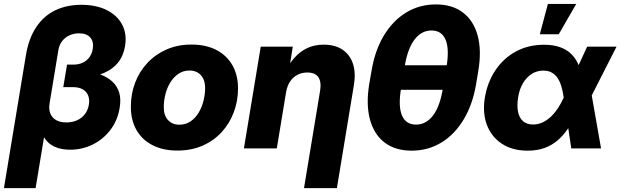

<svg xmlns="http://www.w3.org/2000/svg" viewBox="-48 -762 3186 986"><path d="M-27.8 204.1 84.5 -475.1Q99.1 -564.9 138.2 -623Q177.2 -681.2 236.1 -709.2Q294.9 -737.3 369.6 -737.3Q445.8 -737.3 499.8 -710.4Q553.7 -683.6 579.1 -636Q604.5 -588.4 594.2 -525.4Q585.4 -474.1 557.9 -440.2Q530.3 -406.2 485.1 -387Q439.9 -367.7 377.4 -359.9L384.3 -398.9Q429.7 -393.6 466.6 -379.9Q503.4 -366.2 528.6 -343.3Q553.7 -320.3 564 -286.9Q574.2 -253.4 566.4 -207.5Q555.7 -143.1 519 -95Q482.4 -46.9 428.5 -20Q374.5 6.8 312.5 6.8Q266.1 6.8 232.9 -8.3Q199.7 -23.4 181.4 -51.8Q163.1 -80.1 160.6 -117.7L188.5 -120.1L134.8 204.1ZM292.5 -133.3Q323.7 -133.3 347.9 -144.3Q372.1 -155.3 387.9 -175.8Q403.8 -196.3 408.2 -224.1Q415 -265.6 393.1 -290Q371.1 -314.5 326.7 -314.5H276.9L296.4 -430.2H328.6Q355.5 -430.2 376.2 -439.7Q397 -449.2 410.6 -467.3Q424.3 -485.4 428.2 -510.3Q434.6 -547.4 416 -569.1Q397.5 -590.8 357.9 -590.8Q330.6 -590.8 308.1 -580.3Q285.6 -569.8 271.2 -551Q256.8 -532.2 252 -506.3L206.5 -230.5Q201.7 -201.7 210.2 -179.7Q218.8 -157.7 239.7 -145.5Q260.7 -133.3 292.5 -133.3Z M862.8 11.2Q789.1 11.2 735.4 -16.4Q681.6 -43.9 652.8 -94.5Q624 -145 624 -213.9Q624 -280.3 646.2 -338.1Q668.5 -396 710 -439.9Q751.5 -483.9 808.6 -508.5Q865.7 -533.2 935.5 -533.2Q1009.8 -533.2 1063.2 -505.4Q1116.7 -477.5 1145.5 -427Q1174.3 -376.5 1174.3 -307.6Q1174.3 -243.7 1152.8 -186Q1131.3 -128.4 1090.8 -84Q1050.3 -39.6 992.7 -14.2Q935.1 11.2 862.8 11.2ZM872.6 -121.6Q905.8 -121.6 930.9 -138.9Q956.1 -156.2 972.7 -184.3Q989.3 -212.4 997.3 -245.6Q1005.4 -278.8 1005.4 -310.1Q1005.4 -339.4 995.1 -359.4Q984.9 -379.4 966.8 -389.6Q948.7 -399.9 925.8 -399.9Q892.6 -399.9 867.7 -382.6Q842.8 -365.2 825.9 -337.4Q809.1 -309.6 801 -276.4Q793 -243.2 793 -211.4Q793 -168 815.4 -144.8Q837.9 -121.6 872.6 -121.6Z M1420.9 -287.1 1373.5 0H1204.6L1291 -522.5H1455.6L1433.6 -384.3L1412.1 -387.7Q1435.1 -432.6 1463.9 -465.1Q1492.7 -497.6 1529.8 -515.1Q1566.9 -532.7 1614.7 -532.7Q1672.4 -532.7 1710.7 -507.1Q1749 -481.4 1764.4 -435.1Q1779.8 -388.7 1769.5 -325.7L1682.1 204.1H1513.2L1595.7 -294.9Q1603.5 -340.8 1587.2 -365.2Q1570.8 -389.6 1530.3 -389.6Q1503.4 -389.6 1480.7 -378.4Q1458 -367.2 1442.4 -344.5Q1426.8 -321.8 1420.9 -287.1Z M2065.9 11.7Q1981.9 11.7 1927.2 -30Q1872.6 -71.8 1851.8 -148.7Q1831.1 -225.6 1848.1 -330.1L1859.9 -397.5Q1877 -502.4 1923.1 -579.1Q1969.2 -655.8 2037.6 -697.5Q2106 -739.3 2190.4 -739.3Q2274.9 -739.3 2329.6 -697.5Q2384.3 -655.8 2405 -579.1Q2425.8 -502.4 2408.2 -397.5L2397 -330.1Q2379.4 -225.6 2333.3 -148.7Q2287.1 -71.8 2218.8 -30Q2150.4 11.7 2065.9 11.7ZM2088.4 -122.1Q2140.1 -122.1 2175.8 -168.9Q2211.4 -215.8 2226.6 -308.6L2245.1 -418.9Q2260.3 -511.7 2240 -558.6Q2219.7 -605.5 2168 -605.5Q2116.2 -605.5 2080.6 -558.6Q2044.9 -511.7 2029.8 -418.9L2011.7 -308.6Q1996.1 -215.8 2016.4 -168.9Q2036.6 -122.1 2088.4 -122.1ZM1982.9 -300.8 2003.9 -426.8H2271.5L2250.5 -300.8Z M2662.1 11.7Q2584 11.7 2530 -23.4Q2476.1 -58.6 2452.6 -120.1Q2429.2 -181.6 2441.9 -260.3Q2455.1 -339.8 2496.1 -401.1Q2537.1 -462.4 2600.8 -497.3Q2664.6 -532.2 2746.1 -532.2Q2794.9 -532.2 2830.1 -519Q2865.2 -505.9 2888.2 -482.2Q2911.1 -458.5 2924.1 -426.3Q2937 -394 2941.9 -356H2973.1L2989.3 -280.8L3038.6 0H2885.7L2846.7 -262.2Q2842.3 -294.4 2834.5 -319.8Q2826.7 -345.2 2814.5 -362.8Q2802.2 -380.4 2784.4 -389.9Q2766.6 -399.4 2742.7 -399.4Q2709.5 -399.4 2682.9 -382.6Q2656.2 -365.7 2637.9 -335.2Q2619.6 -304.7 2612.8 -262.2Q2606 -219.2 2612.3 -188Q2618.7 -156.7 2638.2 -139.6Q2657.7 -122.6 2689.5 -122.6Q2714.4 -122.6 2737.1 -132.8Q2759.8 -143.1 2779.5 -161.4Q2799.3 -179.7 2816.2 -204.8Q2833 -230 2846.2 -259.3L2967.3 -522.5H3118.2L2984.4 -259.3L2940.9 -172.4H2909.2Q2889.6 -131.8 2866.2 -97.9Q2842.8 -64 2813.7 -39.6Q2784.7 -15.1 2747.3 -1.7Q2710 11.7 2662.1 11.7ZM2724.1 -585.9 2765.6 -741.7H2911.1L2821.3 -585.9Z"/></svg>

Font: Inter 28pt ExtraBold
Style: Italic
Weight: 800
Italic angle: -9.3988°
Designer: Rasmus Andersson
Foundry: rsms
Version: Version 4.001;git-66647c0bb